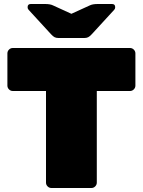

<svg xmlns="http://www.w3.org/2000/svg" viewBox="-20 -940 714 960"><path d="M657 -673V-512Q657 -501 649 -493Q641 -485 630 -485H464V-27Q464 -16 456 -8Q448 0 437 0H237Q226 0 218 -8Q210 -16 210 -27V-485H44Q33 -485 25 -493Q17 -501 17 -512V-673Q17 -684 25 -692Q33 -700 44 -700H630Q641 -700 649 -692Q657 -684 657 -673ZM235 -769 123 -891Q118 -896 118 -904Q118 -920 134 -920H205Q231 -920 245 -913L337 -871L429 -913Q443 -920 469 -920H540Q556 -920 556 -904Q556 -896 551 -891L439 -769Q429 -758 421 -754Q413 -750 402 -750H272Q261 -750 253 -754Q245 -758 235 -769Z"/></svg>

Font: Rubik
Style: Regular
Weight: 900
Designer: Hubert & Fischer
Foundry: Hubert & Fischer
Version: Version 1.100